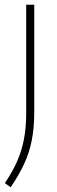

<svg xmlns="http://www.w3.org/2000/svg" viewBox="-32 -560 242 810"><path d="M13 230 -11.5 212.5Q20 166 39.8 121.5Q59.5 77 69 27.5Q78.5 -22 78.5 -83V-540H112.5V-87.5Q112.5 -20.5 102 32.2Q91.5 85 69.5 132.2Q47.5 179.5 13 230Z"/></svg>

Font: Encode Sans Semi Condensed Thin
Style: Regular
Weight: 100
Width: 4
Designer: Multiple Designers
Foundry: Impallari Type
Version: Version 3.000; ttfautohint (v1.8.3) -l 8 -r 50 -G 200 -x 14 